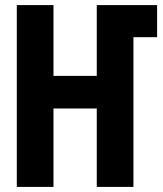

<svg xmlns="http://www.w3.org/2000/svg" viewBox="-20 -734 640 754"><path d="M190 0V-308H360V0H504V-588H597V-714H360V-436H190V-714H46V0Z"/></svg>

Font: Noto Sans Mono UI
Style: Bold
Weight: 700
Designer: Monotype Design team
Foundry: Monotype Imaging Inc.
Version: 1.000